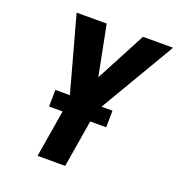

<svg xmlns="http://www.w3.org/2000/svg" viewBox="-133 -844 885 954"><g transform="rotate(20 310.0 -367.5)"><path d="M171 0 224 -319 110 -735H269L321 -470L461 -735H620L368 -307L317 0ZM443 -250H141L142 -338H444Z"/></g></svg>

Font: Iosevka Heavy Extended Oblique
Style: Regular
Weight: 900
Width: 7
Italic angle: -9°
Monospace: yes
Designer: Belleve Invis
Foundry: Belleve Invis
Version: Version 32.5.0; ttfautohint (v1.8.4)